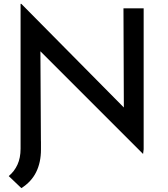

<svg xmlns="http://www.w3.org/2000/svg" viewBox="-20 -768 863 989"><path d="M717 25 158 -534 188 -523 191 0H86V-748H90L642 -190L618 -196L616 -725H720V1ZM191 -40V2Q191 69 166 119Q141 169 90 201L25 139Q54 115 70 80Q86 45 86 -2V-132Z"/></svg>

Font: Reem Kufi
Style: Regular
Weight: 400
Designer: Khaled Hosny
Version: Version 1.6